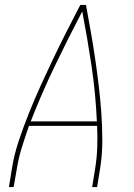

<svg xmlns="http://www.w3.org/2000/svg" viewBox="-20 -755 540 775"><path d="M16 0 28 -74Q37 -131 56 -187.5Q75 -244 97 -299Q119 -354 144 -409Q169 -464 195 -518.5Q221 -573 248.5 -627Q276 -681 304 -735H327Q337 -681 346.5 -627Q356 -573 364 -518.5Q372 -464 378.5 -409.5Q385 -355 389 -299Q393 -243 393 -186.5Q393 -130 384 -74L372 0H352L364 -74Q371 -117 372.5 -160.5Q374 -204 372 -247H97Q82 -204 68.5 -161Q55 -118 48 -74L35 0ZM371 -265Q366 -378 349.5 -489Q333 -600 312 -709Q255 -600 201.5 -489Q148 -378 104 -265Z"/></svg>

Font: Iosevka Curly Thin Oblique
Style: Regular
Weight: 100
Italic angle: -9°
Monospace: yes
Designer: Belleve Invis
Foundry: Belleve Invis
Version: Version 11.1.0; ttfautohint (v1.8.3)